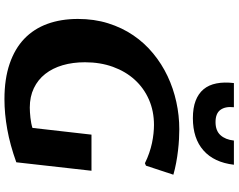

<svg xmlns="http://www.w3.org/2000/svg" viewBox="-118 -876 1004 807"><g transform="rotate(90 383.5 -473.0)"><path d="M662.6 -40Q589.4 -13.7 523.9 -2Q458.5 9.8 397.5 9.8Q312 9.8 248.5 -12Q185.1 -33.7 143.3 -73.7Q101.6 -113.8 80.8 -170.9Q60.1 -228 60.1 -298.8Q60.1 -367.7 78.4 -426Q96.7 -484.4 128.9 -531.7Q161.1 -579.1 205.1 -615.2Q249 -651.4 300.5 -675.8Q352.1 -700.2 408.9 -712.6Q465.8 -725.1 523.9 -725.1Q542 -725.1 564.9 -723.9Q587.9 -722.7 613.3 -719.7Q638.7 -716.8 664.8 -711.9Q690.9 -707 714.8 -700.2L676.8 -585L666.5 -580.6Q645 -591.3 623.5 -598.6Q602.1 -606 581.3 -610.4Q560.5 -614.7 541.3 -616.7Q522 -618.7 505.9 -618.7Q447.3 -618.7 398.9 -597.4Q350.6 -576.2 315.7 -537.8Q280.8 -499.5 261.5 -446.3Q242.2 -393.1 242.2 -328.6Q242.2 -277.3 254.6 -234.9Q267.1 -192.4 291.3 -161.6Q315.4 -130.9 351.1 -113.8Q386.7 -96.7 432.6 -96.7Q441.4 -96.7 452.6 -97.4Q463.9 -98.1 475.3 -99.4Q486.8 -100.6 498 -102.8Q509.3 -105 518.1 -107.9L546.4 -356H698.2ZM493.7 -877.4Q529.8 -877.4 548.6 -898.2Q567.4 -918.9 571.3 -954.6H672.9Q663.1 -871.1 612.8 -826.7Q562.5 -782.2 477.1 -782.2Q434.1 -782.2 404.1 -793.7Q374 -805.2 355.7 -827.1Q337.4 -849.1 331.1 -881.3Q324.7 -913.6 329.6 -954.6H431.2Q427.2 -918.9 442.1 -898.2Q457 -877.4 493.7 -877.4Z"/></g></svg>

Font: Proza Libre
Style: Bold Italic
Weight: 700
Designer: Jasper de Waard
Foundry: Jasper de Waard
Version: Version 1.000; ttfautohint (v1.4.1.8-43bc)